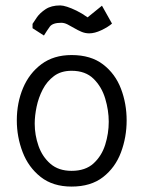

<svg xmlns="http://www.w3.org/2000/svg" viewBox="-20 -684 529 708"><path d="M244 4Q175 4 130 -31.5Q85 -67 63.5 -123Q42 -179 42 -240Q42 -305 65 -359.5Q88 -414 133 -447.5Q178 -481 244 -481Q315 -481 360 -446.5Q405 -412 426 -357Q447 -302 447 -240Q447 -178 426 -122Q405 -66 360 -31Q315 4 244 4ZM244 -54Q295 -54 325 -81.5Q355 -109 368 -150.5Q381 -192 381 -235Q381 -277 368 -320.5Q355 -364 325 -393.5Q295 -423 244 -423Q205 -423 179 -403.5Q153 -384 137.5 -354Q122 -324 115 -290.5Q108 -257 108 -228Q108 -186 122 -146Q136 -106 166 -80Q196 -54 244 -54ZM142 -553 100 -580V-596Q105 -604 116 -620Q127 -636 148 -650Q169 -664 202 -664Q212 -664 227.5 -659Q243 -654 262.5 -644.5Q282 -635 303 -620L356 -663L393 -597Q378 -584 353.5 -572.5Q329 -561 309 -561Q294 -561 280 -567Q266 -573 253.5 -580.5Q241 -588 229 -594Q217 -600 206 -600Q174 -600 163.5 -585.5Q153 -571 142 -553Z"/></svg>

Font: Kreon Light
Style: Regular
Weight: 300
Designer: Julia Petretta
Foundry: Julia Petretta and Eli Heuer
Version: Version 2.002